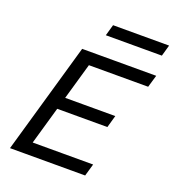

<svg xmlns="http://www.w3.org/2000/svg" viewBox="-149 -951 964 1066"><g transform="rotate(20 333.5 -418.5)"><path d="M219.4 -655H306.4L118.4 0H31.4ZM210.6 -582.6 231.8 -655H656.9L635.7 -582.6ZM43.8 0 64.7 -72.4H496.3L475.4 0ZM128.4 -294.9 148.9 -367.2H519.9L499.4 -294.9ZM317 -771 335.7 -837.1H666.8L648.1 -771Z"/></g></svg>

Font: Intel One Mono Light
Style: Italic
Weight: 300
Italic angle: -16°
Monospace: yes
Designer: Fred Shallcrass
Foundry: Frere-Jones Type LLC
Version: Version 1.004